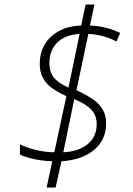

<svg xmlns="http://www.w3.org/2000/svg" viewBox="-20 -778 591 856"><path d="M453.1 -228Q453.1 -154.3 399.2 -109.4Q345.2 -64.5 253.9 -59.1L228 58.1H188L212.9 -59.1Q174.3 -60.1 135.7 -67.9Q97.2 -75.7 68.8 -88.9V-134.8Q100.6 -118.2 143.8 -108.6Q187 -99.1 222.2 -99.1L275.9 -349.1Q222.2 -375 201.2 -393.6Q180.2 -412.1 168.7 -436.3Q157.2 -460.4 157.2 -493.2Q157.2 -568.8 208.7 -615.5Q260.3 -662.1 341.8 -664.1L361.8 -757.8H400.9L380.9 -664.1Q453.6 -661.6 516.1 -630.9L499 -592.8Q445.3 -622.6 374 -627L320.8 -376Q381.3 -346.7 405 -327.4Q428.7 -308.1 440.9 -284.2Q453.1 -260.3 453.1 -228ZM262.2 -99.1Q331.5 -102.5 371.3 -135.5Q411.1 -168.5 411.1 -225.1Q411.1 -262.2 387.7 -288.3Q364.3 -314.5 311 -335.9ZM335 -627Q269.5 -622.6 234.9 -587.9Q200.2 -553.2 200.2 -497.1Q200.2 -459 218.3 -434.3Q236.3 -409.7 285.2 -387.2Z"/></svg>

Font: TypoPRO Open Sans
Style: Italic
Weight: 300
Italic angle: -12°
Foundry: Ascender Corporation
Version: Version 1.10